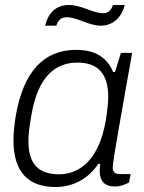

<svg xmlns="http://www.w3.org/2000/svg" viewBox="-20 -738 579 770"><path d="M161 -635H206C211 -653 223 -669 247 -669C289 -669 336 -635 384 -635C435 -635 469 -671 480 -718H433C427 -701 417 -685 394 -685C352 -685 307 -718 256 -718C202 -718 172 -682 161 -635ZM203 12C268 12 332 -17 375 -82L382 -79C380 -67 380 -56 380 -46C382 -10 401 10 441 10C464 10 484 1 497 -6L504 -40H459C441 -40 432 -49 432 -66C432 -94 473 -314 489 -408L510 -526H465L441 -449H434C407 -511 359 -538 285 -538C160 -538 73 -457 42 -266C37 -233 34 -202 34 -176C34 -45 96 12 203 12ZM217 -39C136 -39 94 -79 94 -172C94 -194 96 -221 106 -277C133 -436 206 -487 290 -487C376 -487 414 -439 414 -350C414 -327 411 -300 404 -253C373 -76 281 -39 217 -39Z"/></svg>

Font: Archivo ExtraLight
Style: Italic
Weight: 200
Italic angle: -10°
Designer: Hector Gatti
Foundry: Omnibus-Type
Version: Version 2.001